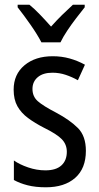

<svg xmlns="http://www.w3.org/2000/svg" viewBox="-20 -786 421 816"><path d="M345 -145Q345 -70 299.5 -30Q254 10 175 10Q131 10 97.5 1.5Q64 -7 39 -21V-104Q63 -87 99.5 -74.5Q136 -62 173 -62Q218 -62 241 -83Q264 -104 264 -141Q264 -172 243 -194Q222 -216 167 -243Q128 -263 99 -284.5Q70 -306 54 -334.5Q38 -363 38 -405Q38 -470 84 -508.5Q130 -547 204 -547Q242 -547 276 -537.5Q310 -528 341 -511L311 -445Q286 -459 259 -468Q232 -477 203 -477Q163 -477 140.5 -458Q118 -439 118 -408Q118 -376 140.5 -356Q163 -336 219 -307Q277 -276 311 -242Q345 -208 345 -145ZM156 -606Q139 -639 110 -680.5Q81 -722 55 -755V-766H105Q126 -749 150 -724Q174 -699 197 -673Q223 -702 243.5 -722Q264 -742 290 -766H340V-755Q324 -735 304 -709Q284 -683 266 -656Q248 -629 237 -606Z"/></svg>

Font: Noto Sans Devanagari Condensed
Style: Regular
Weight: 400
Width: 3
Designer: Jelle Bosma - Monotype Design Team
Foundry: Monotype Imaging Inc.
Version: Version 2.004; ttfautohint (v1.8.4.7-5d5b)